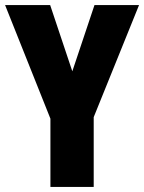

<svg xmlns="http://www.w3.org/2000/svg" viewBox="-20 -734 566 754"><path d="M264 -454 177 -714H0L178 -268V0H348V-274L526 -714H351Z"/></svg>

Font: Noto Sans Arabic UI XCn Bk
Style: Regular
Weight: 900
Width: 2
Designer: Monotype Design Team, Nadine Chahine and Nizar Qandah
Foundry: Monotype Imaging Inc.
Version: Version 2.010